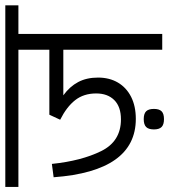

<svg xmlns="http://www.w3.org/2000/svg" viewBox="18 -674 656 745"><g transform="rotate(-90 346.5 -301.0)"><path d="M698.7 -558.1H587.9V0H526.4V-383.8H349.6Q383.8 -358.9 401.1 -326.2Q418.5 -293.5 418.5 -249Q418.5 -205.1 399.2 -172.1Q379.9 -139.2 343.8 -120.8Q307.6 -102.5 258.3 -102.5Q55.2 -102.5 31.7 -421.4L83.5 -428.2Q95.2 -314 133.1 -237.1Q170.9 -160.2 256.3 -160.2Q305.2 -160.2 331.1 -186Q356.9 -211.9 356.9 -256.3Q356.9 -304.7 330.8 -337.9Q304.7 -371.1 254.9 -396L274.4 -438L275.4 -437.5L274.9 -438H526.4V-558.1H-5.9V-608.9H698.7ZM296.9 -32.2Q296.9 -11.7 287.6 -2.4Q278.3 6.8 257.3 6.8Q236.3 6.8 226.8 -2.4Q217.3 -11.7 217.3 -32.2Q217.3 -53.2 226.8 -62.5Q236.3 -71.8 257.3 -71.8Q278.3 -71.8 287.6 -62.5Q296.9 -53.2 296.9 -32.2Z"/></g></svg>

Font: Varta
Style: Light
Weight: 300
Designer: Joana Correia, Viktoriya Grabowska, Eben Sorkin
Foundry: Sorkin Type
Version: Version 1.002; ttfautohint (v1.3) -l 8 -r 24 -G 200 -x 12 -H